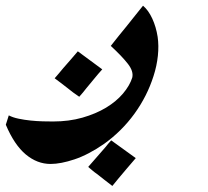

<svg xmlns="http://www.w3.org/2000/svg" viewBox="-185 -358 714 660"><path d="M281.7 185.5Q266.6 203.1 250.7 221.7Q234.9 240.2 220.7 257.3Q216.3 262.7 211.2 269Q206.1 275.4 201.2 281.2Q187 270.5 174.1 260.3Q161.1 250 147.9 239.7Q140.1 234.4 132.6 228Q125 221.7 118.2 215.8Q133.3 198.7 148.2 181.4Q163.1 164.1 178.2 147Q182.1 141.6 187.3 135.7Q192.4 129.9 197.3 124.5ZM166.5 -119.6Q152.3 -104 138.7 -87.2Q125 -70.3 111.8 -54.7Q107.4 -48.8 100.1 -40Q92.8 -31.2 87.4 -25.4Q76.2 -33.2 65.9 -40.5Q55.7 -47.9 45.9 -56.2Q35.2 -64.5 24.4 -72.8Q13.7 -81.1 2.9 -88.9Q10.3 -97.2 17.8 -106.2Q25.4 -115.2 32.2 -123.5Q44.9 -137.7 57.4 -152.3Q69.8 -167 82.5 -181.6ZM342.8 -96.7Q320.8 -27.3 277.1 33Q233.4 93.3 171.9 137.2Q118.7 173.8 71.3 189.7Q23.9 205.6 -11.2 205.6Q-57.1 205.6 -96.4 172.9Q-135.7 140.1 -165 70.8L-154.8 38.6Q-141.1 45.9 -121.1 50Q-101.1 54.2 -79.6 56.4Q-58.1 58.6 -37.8 59.1Q-17.6 59.6 -2.9 59.6Q52.2 59.6 98.4 46.4Q144.5 33.2 179.7 12Q214.8 -9.3 237.8 -36.4Q260.7 -63.5 269.5 -90.8Q274.9 -112.3 254.9 -138.2Q234.9 -164.1 195.8 -200.2Q210 -218.3 223.9 -235.6Q237.8 -252.9 251.5 -269.5Q265.1 -286.6 278.8 -303.7Q292.5 -320.8 306.6 -338.4Q325.2 -322.8 338.4 -294.2Q351.6 -265.6 356.9 -231.4Q361.3 -201.2 357.7 -166.3Q354 -131.3 342.8 -96.7Z"/></svg>

Font: XB Khoramshahr
Style: Bold Italic
Weight: 700
Italic angle: -12°
Designer: Behnam
Foundry: Irmug
Version: Version 8.005 2009